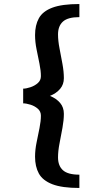

<svg xmlns="http://www.w3.org/2000/svg" viewBox="-20 -768 446 953"><path d="M374 165Q288 165 240 146.5Q192 128 173 93.5Q154 59 154 10Q154 -24 161.5 -60.5Q169 -97 176 -132Q183 -167 183 -194Q183 -215 167.5 -228.5Q152 -242 131 -248.5Q110 -255 95 -255V-328Q110 -328 131 -335Q152 -342 167.5 -355.5Q183 -369 183 -390Q183 -417 176 -451.5Q169 -486 161.5 -523Q154 -560 154 -594Q154 -643 173 -677.5Q192 -712 240 -730Q288 -748 374 -748V-683Q317 -683 292.5 -661Q268 -639 268 -597Q268 -566 275.5 -527.5Q283 -489 290 -450.5Q297 -412 297 -380Q297 -349 278.5 -327Q260 -305 228 -292Q260 -279 278.5 -257Q297 -235 297 -203Q297 -172 290 -133.5Q283 -95 275.5 -56.5Q268 -18 268 13Q268 55 292.5 77Q317 99 374 99Z"/></svg>

Font: Arsenal SC
Style: Bold
Weight: 700
Designer: Andrij Shevchenko
Foundry: Stairsfor
Version: Version 2.001; ttfautohint (v1.8.4.7-5d5b)